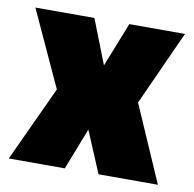

<svg xmlns="http://www.w3.org/2000/svg" viewBox="-63 -567 635 630"><g transform="rotate(10 254.5 -251.5)"><path d="M5.7 0 121.7 -250.4 5.7 -502.8H202.4L260.2 -355L318.6 -502.8H504.1L391.5 -254.4L502.5 0H304.7L246.4 -138.6L192.4 0Z"/></g></svg>

Font: TitilliumWeb ExtraLight
Style: Regular
Weight: 400
Designer: Mohamed Gaber, Accademia di Belle Arti di Urbino and others
Foundry: Kief Type Foundry, Accademia di Belle Arti di Urbino and others
Version: Version 3.000; ttfautohint (v1.8.2)